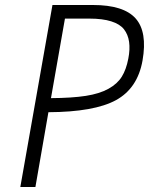

<svg xmlns="http://www.w3.org/2000/svg" viewBox="-20 -745 625 765"><path d="M350.1 -725.1Q472.7 -725.1 520.3 -671.6Q567.9 -618.2 547.9 -503.9Q528.3 -393.1 441.9 -345.9Q355.5 -298.8 172.9 -297.9L121.1 0H61L189 -725.1ZM491.2 -511.2Q498.5 -548.3 494.4 -577.9Q490.2 -607.4 474.1 -628.2Q458 -648.9 423.3 -659.9Q388.7 -670.9 335.9 -670.9H238.8L183.1 -354Q266.6 -354.5 321.8 -363Q377 -371.6 412.4 -391.4Q447.8 -411.1 465.3 -439.5Q482.9 -467.8 491.2 -511.2Z"/></svg>

Font: Stilu Light
Style: Italic
Weight: 300
Italic angle: -10°
Designer: Genilson Lima Santos
Foundry: Genilson Lima Santos
Version: Version 1.200;PS 001.200;hotconv 1.0.88;makeotf.lib2.5.64775